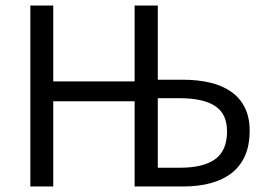

<svg xmlns="http://www.w3.org/2000/svg" viewBox="-20 -676 969 696"><path d="M90 0V-656H173V-381H468V-656H552V-387H643Q697 -387 741.5 -376.5Q786 -366 818 -343.5Q850 -321 867.5 -286Q885 -251 885 -202Q885 -149 868 -111Q851 -73 819.5 -48.5Q788 -24 743.5 -12Q699 0 644 0H468V-309H173V0ZM552 -68H633Q717 -68 760 -99Q803 -130 803 -200Q803 -263 760 -291.5Q717 -320 631 -320H552Z"/></svg>

Font: Pinyin1712
Style: Regular
Weight: 400
Version: Version 1